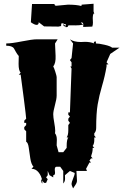

<svg xmlns="http://www.w3.org/2000/svg" viewBox="-20 -951 678 1039"><path d="M429.7 -817.4Q409.2 -813.5 388.4 -813.7Q367.7 -814 357.2 -814Q346.7 -814 346.7 -808.1Q346.7 -805.7 347.2 -805.2L335.9 -803.7L334.5 -808.1Q323.2 -808.1 323.2 -814.9V-821.3L334.5 -810.1L335.9 -821.3H323.2L324.2 -825.7L311.5 -823.7L310.5 -810.1Q298.8 -807.1 296.4 -807.1L218.8 -808.1L189.5 -830.6Q189.5 -816.4 178.2 -816.4Q167 -816.4 147 -830.6L153.3 -929.2H274.9Q274.9 -919.9 284.2 -919.9L348.1 -925.8Q393.6 -925.8 420.4 -918.5L421.9 -925.8L486.3 -930.7V-889.2L490.2 -876.5L485.8 -877.4Q481.9 -867.2 481.9 -854L482.9 -828.6Q482.9 -816.9 479.5 -807.1L430.2 -805.2Q430.7 -807.1 430.7 -818.4Q430.7 -829.6 421.4 -829.6L417.5 -828.6ZM238.3 18.6 229.5 38.6H218.8Q209 27.8 208.5 26.9Q204.1 0.5 188.5 -18.6Q172.9 -37.6 150.4 -37.6L161.1 -48.8Q148.9 -62 144 -93.8Q139.2 -125.5 135.5 -152.3Q131.8 -179.2 121.6 -184.1V-240.7L111.3 -251.5V-263.2L121.6 -274.4V-286.1H111.3V-297.9L121.6 -308.6Q121.6 -317.4 108.9 -417.2Q96.2 -517.1 91.8 -546.9H81.5L91.8 -557.6Q80.6 -569.3 80.6 -605Q80.6 -640.6 81.5 -647.9Q73.2 -657.2 66.2 -669.7Q59.1 -682.1 55.7 -688.5Q46.4 -703.6 13.7 -703.6V-715.8Q42.5 -715.8 98.6 -727.1Q154.8 -738.3 180.2 -738.3H292L277.8 -715.8L280.8 -648.9Q282.7 -609.9 268.1 -591.3Q271.5 -586.9 279.1 -563.2Q286.6 -539.6 286.6 -534.2V-433.6Q286.6 -416 277.3 -382.1Q268.1 -348.1 268.1 -332.5Q268.1 -316.9 273.4 -288.1Q278.8 -259.3 278.8 -242.7L277.8 -229.5Q287.6 -217.8 287.6 -194.8L286.6 -164.6L296.9 -127.4H322.3L340.8 -150.9V-162.1Q340.8 -195.3 349.6 -207H340.8Q349.6 -219.7 349.6 -245.6V-274.4L358.4 -286.1L349.6 -297.9V-308.6L358.4 -320.3L349.6 -330.1V-342.8H358.4L367.2 -580.1L360.8 -591.3H367.2V-613.8L358.4 -626L367.2 -636.7L375.5 -715.8L358.4 -738.3Q380.4 -723.6 418 -723.6L439.9 -724.6Q467.8 -724.6 490.2 -715.8Q487.8 -717.8 487.8 -720.7Q487.8 -726.6 499 -726.6V-715.8Q515.1 -715.8 546.1 -708.7Q577.1 -701.7 586.9 -692.9H626.5L576.7 -659.2L556.6 -613.8L566.9 -602.5H556.6V-591.3Q547.9 -539.1 532.2 -486.1Q516.6 -433.1 508.5 -385.5Q500.5 -337.9 500.5 -258.3Q500.5 -240.2 490.2 -229.5V-218.3L499 -207H490.2V-192.4Q490.2 -172.9 481.4 -161.1L490.2 -150.9H481.4V-144.5Q481.4 -128.4 472.7 -104.5L481.4 -93.8H472.7L463.9 -82L472.7 -71.3H463.9L445.8 -37.6L450.7 -25.9H393.6L396.5 24.9Q397.5 36.1 387.5 50.5Q377.4 64.9 375.5 68.4Q367.2 51.8 367.2 43.5Q367.2 35.2 375.7 15.1Q384.3 -4.9 384.3 -15.1L358.4 -25.9L331.5 -2.9L332 17.1Q332 30.8 322.3 42V-25.9L305.7 -48.8H286.6Q276.4 -48.8 276.4 -33.7L277.8 -16.1Q277.8 -2.9 268.1 -2.9V8.8L248 -2.9L238.3 -25.9V-2.9L229.5 8.8ZM209.5 42Q202.6 39.6 202.6 17.6Q203.1 19.5 208.5 26.9Q209.5 31.7 209.5 42Z"/></svg>

Font: Butcherman
Style: Regular
Weight: 400
Version: Version 001.004